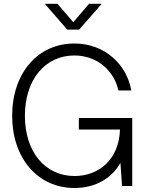

<svg xmlns="http://www.w3.org/2000/svg" viewBox="-20 -963 756 994"><path d="M365.7 10.3C477.5 10.3 559.6 -42.5 603.5 -119.6L611.8 0H664.6V-352.1H388.2V-292.5H601.1C597.2 -143.6 497.6 -51.8 365.7 -51.8C211.9 -51.8 108.9 -178.7 108.9 -363.3C108.9 -549.3 212.4 -675.8 365.2 -675.8C486.3 -675.8 572.3 -592.8 592.8 -494.6H659.7C637.2 -626.5 524.4 -737.8 365.2 -737.8C175.8 -737.8 43 -585 43 -363.3C43 -143.6 175.8 10.3 365.7 10.3ZM277.3 -943.4H212.4V-942.9L328.1 -809.6H389.6L506.3 -942.9V-943.4H440.9L359.4 -848.1Z"/></svg>

Font: Raveo Display Display Light
Style: Regular
Weight: 300
Designer: Jakub Foglar, Rasmus Andersson (Inter)
Foundry: Jakubfoglar.com
Version: Version 1.100;Glyphs 3.2.3 (3260)